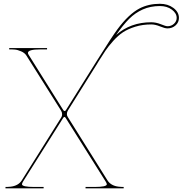

<svg xmlns="http://www.w3.org/2000/svg" viewBox="-20 -1020 989 1040"><path d="M608.9 -830.6Q687 -899.4 799.3 -899.4Q824.7 -899.4 851.3 -888.7Q877.9 -877.9 887.2 -877.9Q908.2 -877.9 922.6 -891.4Q937 -904.8 937 -922.9Q937 -948.2 910.9 -967.8Q884.8 -987.3 846.2 -987.3Q794.9 -987.3 753.4 -968.8Q711.9 -950.2 679.7 -918Q647.5 -885.7 608.9 -830.6ZM505.4 -673.3 347.7 -421.4Q342.3 -413.1 342.3 -401.9Q342.3 -393.6 347.2 -386.2L562.5 -42.5Q581.1 -13.7 622.6 -8.8Q633.8 -7.3 642.6 -7.3H649.9Q650.4 0 649.9 0H443.4V-7.3H491.7Q558.6 -7.3 558.6 -22Q558.6 -26.9 551.8 -37.6L335.9 -380.9Q332.5 -386.7 329.1 -386.7Q325.2 -386.7 321.3 -379.9L105.5 -37.6Q99.1 -27.3 99.1 -22Q99.1 -7.3 166 -7.3H216.3V0H9.8V-7.3H17.6Q26.4 -7.3 37.6 -8.8Q79.1 -13.7 97.7 -42.5L312 -384.3Q316.4 -390.6 316.4 -400.4Q316.4 -412.1 311 -420.4L123.5 -718.3Q114.3 -733.4 94.5 -741.9Q74.7 -750.5 59.6 -751.5L44.9 -752.4H29.8V-759.8H234.9V-752.4H198.7Q131.3 -752.4 131.3 -733.4Q131.3 -729 134.8 -723.6L322.3 -424.3Q325.7 -418.5 330.1 -418.5Q334 -418.5 337.4 -423.8L507.8 -695.8Q586.4 -821.3 615.7 -860.8Q677.2 -943.8 736.3 -974.6Q785.2 -999.5 846.2 -999.5Q889.2 -999.5 919.2 -977.1Q949.2 -954.6 949.2 -922.9Q949.2 -898.9 931.2 -882.6Q913.1 -866.2 887.2 -866.2Q873 -866.2 846.9 -877Q820.8 -887.7 799.3 -887.7Q752.9 -887.7 713.4 -875.5Q673.8 -863.3 646.7 -845.5Q619.6 -827.6 593.5 -798.6Q567.4 -769.5 551.3 -745.6Q535.2 -721.7 514.2 -688Q512.2 -684.6 511.2 -682.9Q510.3 -681.2 508.5 -678.5Q506.8 -675.8 505.4 -673.3Z"/></svg>

Font: ZnikomitNo24
Style: Thin
Weight: 300
Designer: gluk
Foundry: gluk
Version: Version 0.55